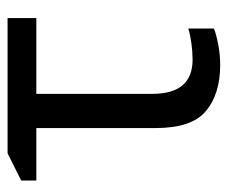

<svg xmlns="http://www.w3.org/2000/svg" viewBox="-66 -510 587 494"><g transform="rotate(-90 227.0 -262.5)"><path d="M428 -462H233V-164Q233 -60 321 -60Q341 -60 363 -63Q385 -66 401 -71V-5Q386 1 360 6Q334 11 307 11Q233 11 189 -25.5Q145 -62 145 -155V-462H10V-501L80 -536H428Z"/></g></svg>

Font: Noto Sans Display
Style: Regular
Weight: 400
Designer: Monotype Design team
Foundry: Monotype Imaging Inc.
Version: Version 1.000